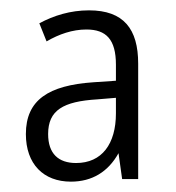

<svg xmlns="http://www.w3.org/2000/svg" viewBox="-20 -742 340 371"><path d="M152 -722C116 -722 84 -712 56 -697L70 -662C94 -676 120 -685 147 -685C185 -685 204 -666 204 -617V-586L160 -583C74 -577 30 -549 30 -483C30 -425 64 -391 117 -391C158 -391 189 -410 209 -446L216 -396H247V-619C247 -686 219 -722 152 -722ZM168 -550 204 -553V-523C204 -464 177 -427 127 -427C93 -427 73 -445 73 -483C73 -529 102 -546 168 -550Z"/></svg>

Font: Noto Sans Thai Looped Condensed Light
Style: Regular
Weight: 300
Width: 3
Designer: Sasikarn Vongin, Ben Mitchell
Foundry: The Fontpad Ltd
Version: Version 1.001